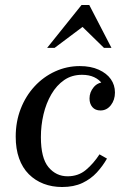

<svg xmlns="http://www.w3.org/2000/svg" viewBox="-20 -740 495 770"><path d="M229 10Q189 10 155 -3Q121 -16 95.5 -41.5Q70 -67 56.5 -105Q43 -143 43 -192Q43 -252 63 -303.5Q83 -355 118.5 -393.5Q154 -432 201 -453.5Q248 -475 300 -475Q344 -475 376 -460.5Q408 -446 424.5 -422.5Q441 -399 441 -369Q441 -339 424.5 -318Q408 -297 383 -297Q362 -297 350.5 -310.5Q339 -324 339 -345Q339 -370 355.5 -390Q372 -410 398 -410Q419 -410 426 -397.5Q433 -385 433 -370L402 -363Q402 -387 390 -404Q378 -421 357.5 -430.5Q337 -440 309 -440Q268 -440 237.5 -419Q207 -398 186 -362Q165 -326 154.5 -281.5Q144 -237 144 -190Q144 -106 174.5 -69.5Q205 -33 251 -33Q294 -33 324.5 -58.5Q355 -84 379 -121L409 -104Q392 -74 368 -48Q344 -22 310 -6Q276 10 229 10ZM397 -548 311 -632 199 -548H169L307 -720H338L427 -548Z"/></svg>

Font: Brygada 1918 Medium
Style: Italic
Weight: 500
Italic angle: -8°
Designer: Mateusz Machalski | Borys Kosmynka | Przemek Hoffer
Foundry: NIEPODLEGLA 2018
Version: Version 3.006